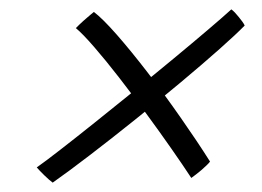

<svg xmlns="http://www.w3.org/2000/svg" viewBox="-20 -544 560 410"><path d="M502.5 -489.5Q485 -471.5 449 -439.5Q413 -407.5 366 -368.2Q319 -329 268.5 -288.5Q218 -248 172 -212.8Q126 -177.5 92.5 -154Q89 -156.5 84.5 -160.5Q80 -164.5 74.8 -169.5Q69.5 -174.5 65.5 -178.8Q61.5 -183 58.5 -186.5Q77 -199.5 109.5 -224.8Q142 -250 183 -282.8Q224 -315.5 267.5 -350.8Q311 -386 351.8 -419.8Q392.5 -453.5 424.5 -480.8Q456.5 -508 474 -524Q477.5 -521.5 481.8 -517Q486 -512.5 490 -507.5Q494 -502.5 497.5 -497.8Q501 -493 502.5 -489.5ZM180.5 -518.5Q199 -504.5 229.5 -469.8Q260 -435 295.8 -388.5Q331.5 -342 366.2 -292.2Q401 -242.5 428.5 -199Q426 -195.5 421 -190.8Q416 -186 410.5 -181.2Q405 -176.5 399.2 -172Q393.5 -167.5 388.5 -164Q371.5 -190 346 -226.5Q320.5 -263 291.5 -302.5Q262.5 -342 234 -378.8Q205.5 -415.5 181.2 -443.5Q157 -471.5 142 -484Q145 -487 149 -491Q153 -495 157.8 -499.2Q162.5 -503.5 167 -507.2Q171.5 -511 175 -514Q178.5 -517 180.5 -518.5Z"/></svg>

Font: Grandstander Thin ExtraLight
Style: Italic
Weight: 250
Italic angle: -15°
Version: Version 1.200